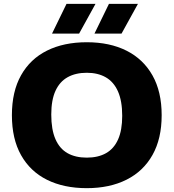

<svg xmlns="http://www.w3.org/2000/svg" viewBox="-20 -970 904 1000"><path d="M432 10Q312.5 10 225 -33.5Q137.5 -77 89.8 -161.8Q42 -246.5 42 -370Q42 -493.5 89.8 -578.2Q137.5 -663 225 -706.5Q312.5 -750 432 -750Q551.5 -750 639 -706Q726.5 -662 774.2 -577.2Q822 -492.5 822 -370Q822 -247.5 774.2 -162.8Q726.5 -78 638.8 -34Q551 10 432 10ZM432 -149Q491 -149 532.2 -172.2Q573.5 -195.5 595 -243.8Q616.5 -292 616.5 -366.5Q616.5 -444 594.5 -493.8Q572.5 -543.5 531.2 -567.2Q490 -591 432 -591Q374 -591 332.5 -568Q291 -545 269 -497Q247 -449 247 -373.5Q247 -295 268.8 -245.2Q290.5 -195.5 331.8 -172.2Q373 -149 432 -149ZM472 -795 547.5 -950H698.5L613 -795ZM251 -795 326.5 -950H477.5L392 -795Z"/></svg>

Font: Encode Sans SemiExpanded ExtraBold
Style: Regular
Weight: 800
Width: 6
Designer: Multiple Designers
Foundry: Impallari Type
Version: Version 3.002